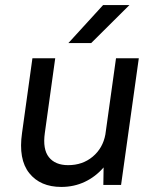

<svg xmlns="http://www.w3.org/2000/svg" viewBox="-20 -730 605 758"><path d="M222 8Q139 8 95.5 -46.5Q52 -101 67 -205L108 -500H198L157 -205Q148 -141 173 -109.5Q198 -78 249 -78Q306 -78 346 -111.5Q386 -145 396 -199L438 -500H528L458 0H388L389 -69Q357 -32 314.5 -12Q272 8 222 8ZM387 -710H491L340 -560H250Z"/></svg>

Font: Retni Sans Medium
Style: Italic
Weight: 500
Italic angle: -8°
Designer: Vitaly Kuzmin
Foundry: ParaType Ltd.
Version: Version 1.00;June 10, 2019;FontCreator 11.5.0.2425 64-bit; t